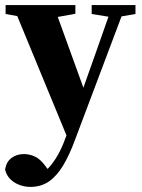

<svg xmlns="http://www.w3.org/2000/svg" viewBox="-21 -493 557 754"><path d="M98 241Q75 241 53.5 232.5Q32 224 17.5 208.5Q3 193 -1 172Q4 142 24.5 127Q45 112 73 112Q94 112 115.5 121.5Q137 131 158 160L185 196L156 212L131 198Q153 185 171.5 164.5Q190 144 206 116Q222 88 235 52L266 -33L269 -43L357 -291L421 -473H473L274 55Q252 115 227.5 156Q203 197 172 219Q141 241 98 241ZM248 58 29 -473H189L315 -125L305 -78ZM1 -438V-473H275V-439L187 -423H85ZM339 -438V-473H511V-438L435 -425H420Z"/></svg>

Font: Source Serif 4 36pt
Style: Bold
Weight: 700
Designer: Frank Grießhammer
Foundry: Adobe Systems Incorporated
Version: Version 4.004;hotconv 1.0.116;makeotfexe 2.5.65601